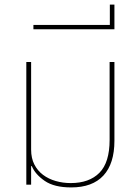

<svg xmlns="http://www.w3.org/2000/svg" viewBox="-20 -807 605 839"><path d="M291 12Q217 12 175.5 -16.5Q134 -45 119 -81H116V0H95V-536H116V-153Q116 -116 130 -88.5Q144 -61 168 -43Q192 -25 223.5 -16Q255 -7 289 -7Q370 -7 414.5 -52Q459 -97 459 -196V-536H480V-192Q480 -92 432 -40Q384 12 291 12Z M126 -698H460V-787H480V-679H126Z"/></svg>

Font: IBM Plex Sans Thai Thin
Style: Regular
Weight: 100
Designer: Mike Abbink, Paul van der Laan, Pieter van Rosmalen, Ben Mitchell, Mark Frömberg
Foundry: Bold Monday
Version: Version 1.1